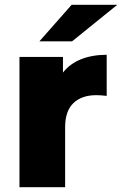

<svg xmlns="http://www.w3.org/2000/svg" viewBox="-20 -779 508 799"><path d="M424 -551V-380Q398 -383 381 -383Q320 -383 285.5 -350Q251 -317 251 -249V0H61V-542H242V-477Q271 -514 317.5 -532.5Q364 -551 424 -551ZM278 -759H468L280 -607H144Z"/></svg>

Font: Idrija
Style: Regular
Weight: 800
Designer: Julieta Ulanovsky
Foundry: Julieta Ulanovsky
Version: Version 7.200